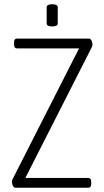

<svg xmlns="http://www.w3.org/2000/svg" viewBox="-20 -881 490 901"><path d="M53 0Q45 0 40.5 -9.5Q36 -19 36 -29Q36 -35 41 -44L351 -654H59Q46 -654 46 -672V-682Q46 -700 59 -700H397Q405 -700 409.5 -690.5Q414 -681 414 -671Q414 -665 409 -656L99 -46H394Q408 -46 408 -28V-18Q408 0 394 0ZM225 -757Q199 -757 199 -771V-847Q199 -861 225 -861Q251 -861 251 -847V-771Q251 -757 225 -757Z"/></svg>

Font: Asap Condensed ExtraLight
Style: Regular
Weight: 200
Width: 3
Designer: Pablo Cosgaya
Foundry: Omnibus-Type
Version: Version 3.001; ttfautohint (v1.8.4.7-5d5b)